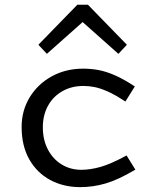

<svg xmlns="http://www.w3.org/2000/svg" viewBox="-20 -766 654 801"><path d="M328 -407.4Q278.3 -407.4 239.8 -385.3Q201.3 -363.3 180 -324.3Q158.7 -285.3 158.7 -234.9Q158.7 -182.5 179.7 -142.5Q200.6 -102.4 237.1 -80Q273.6 -57.6 319.3 -57.6Q356.4 -57.6 399.5 -69.7Q442.5 -81.7 508 -117.5L544.7 -58.2Q471.7 -15.2 419.5 -0.3Q367.3 14.7 315 14.7Q244.6 14.7 189.2 -15.3Q133.8 -45.2 102 -101.5Q70.2 -157.9 70.2 -235.9Q70.2 -304.9 104.1 -360.4Q138 -415.8 196.3 -447.7Q254.5 -479.6 327.2 -479.6Q357.8 -479.6 389.2 -474.1Q420.6 -468.6 457.8 -452.6Q494.9 -436.6 542.5 -405.3L503.1 -342.4Q459.6 -371.1 428.6 -384.7Q397.6 -398.3 374.2 -402.8Q350.8 -407.4 328 -407.4ZM140.2 -579.3 302.7 -746.3H333.4L336.5 -684.4L175.5 -541.3ZM509.3 -579.3 474 -541.3 313 -684.4 316 -746.3H346.8Z"/></svg>

Font: Intel One Mono Light
Style: Regular
Weight: 300
Monospace: yes
Designer: Fred Shallcrass
Foundry: Frere-Jones Type LLC
Version: Version 1.004